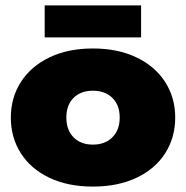

<svg xmlns="http://www.w3.org/2000/svg" viewBox="-20 -674 687 709"><path d="M145 -654H501V-536H145ZM20 -240Q20 -313 57 -371Q94 -429 162.5 -462Q231 -495 323 -495Q415 -495 484 -462Q553 -429 590 -371Q627 -313 627 -240Q627 -166 590 -108Q553 -50 484 -17.5Q415 15 323 15Q231 15 162.5 -17.5Q94 -50 57 -108Q20 -166 20 -240ZM422 -240Q422 -286 395 -312.5Q368 -339 323 -339Q278 -339 251.5 -312.5Q225 -286 225 -240Q225 -194 251.5 -167Q278 -140 323 -140Q368 -140 395 -167Q422 -194 422 -240Z"/></svg>

Font: Prompt ExtraBold
Style: Regular
Weight: 800
Designer: Katatrad Team
Foundry: CadsonDemak
Version: Version 1.001